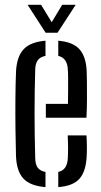

<svg xmlns="http://www.w3.org/2000/svg" viewBox="-20 -777 424 804"><path d="M47 -123Q45.5 -170.5 44.8 -233.2Q44 -296 44.5 -360.2Q45 -424.5 47 -476Q50 -540 79 -570.8Q108 -601.5 170.5 -606.5V-543Q147.5 -538.5 137.8 -524.2Q128 -510 127.5 -486Q122 -305 127.5 -115Q128 -88 138.2 -74.5Q148.5 -61 170.5 -57V6.5Q106.5 1.5 78 -29.2Q49.5 -60 47 -123ZM172 -284V-342H264.5Q265 -371 265.2 -400.5Q265.5 -430 265.2 -453.2Q265 -476.5 264 -486Q262 -534 224 -543V-606.5Q285.5 -601.5 313 -570.5Q340.5 -539.5 343 -478.5Q343.5 -467 344 -434.8Q344.5 -402.5 344.2 -361.8Q344 -321 342 -284ZM224 6.5V-57Q262 -65 264 -115.5Q265 -130.5 265 -156Q265 -181.5 263.5 -210H342Q343.5 -193 343.8 -166Q344 -139 343 -123Q340 -59.5 313 -28.8Q286 2 224 6.5ZM171 -640 95.5 -757H152L196.5 -684L240.5 -757H297L221 -640Z"/></svg>

Font: Big Shoulders Stencil Text
Style: Regular
Weight: 400
Designer: Patric King
Foundry: XO Type Co
Version: Version 1.000